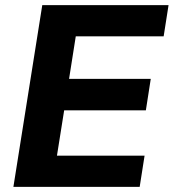

<svg xmlns="http://www.w3.org/2000/svg" viewBox="-20 -725 674 745"><path d="M32 0 144 -705H634L615 -584H274L248 -419H565L546 -297H229L201 -121H541L522 0Z"/></svg>

Font: Winston
Style: Bold Italic
Weight: 700
Italic angle: -9°
Designer: Original fonts by Vernon Adams / Changes by Cristiano Sobral
Foundry: Original fonts by Vernon Adams / Changes by Cristiano Sobral
Version: Version 2.503;July 17, 2020;FontCreator 13.0.0.2655 64-bit